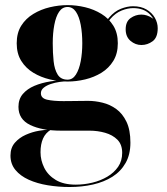

<svg xmlns="http://www.w3.org/2000/svg" viewBox="-20 -490 670 770"><path d="M259 260Q214 260 171.5 253Q129 246 95.2 230.8Q61.5 215.5 41.8 191.5Q22 167.5 22 134Q22 102.5 39.8 82.2Q57.5 62 83.5 50.5Q109.5 39 135.8 34.5Q162 30 179 30H184.5Q162.5 43 152.5 65.8Q142.5 88.5 142.5 120.5Q142.5 153 157.5 183Q172.5 213 203.8 231.8Q235 250.5 284 250.5Q317.5 250.5 350.5 242.5Q383.5 234.5 410.5 218.5Q437.5 202.5 453.8 178.8Q470 155 470 123Q470 89.5 450.8 70.2Q431.5 51 401.5 42.5Q371.5 34 339 34Q328.5 34 305.2 34Q282 34 259 34Q236 34 225 34Q148 34 101 11.2Q54 -11.5 54 -61.5Q54 -92.5 71.5 -113Q89 -133.5 118 -145.8Q147 -158 182 -163.5Q217 -169 252.5 -169L252 -164Q238 -164 219.5 -161.5Q201 -159 183.8 -153.2Q166.5 -147.5 155.2 -138.2Q144 -129 144 -116Q144 -96 168.8 -90.2Q193.5 -84.5 234.5 -84.5Q252 -84.5 269.2 -84.8Q286.5 -85 303 -85.2Q319.5 -85.5 333.5 -85.5Q361.5 -85.5 391.2 -78.2Q421 -71 446.2 -52.8Q471.5 -34.5 487.2 -1.8Q503 31 503 82Q503 129.5 483.8 163.5Q464.5 197.5 430.8 218.8Q397 240 353 250Q309 260 259 260ZM251 -163Q216 -163 180 -171.5Q144 -180 113.8 -198.2Q83.5 -216.5 65.2 -245.8Q47 -275 47 -316.5Q47 -358 65.2 -387Q83.5 -416 113.8 -434.2Q144 -452.5 180 -461Q216 -469.5 251 -469.5Q286 -469.5 321.5 -461Q357 -452.5 386.8 -434.2Q416.5 -416 434.5 -387Q452.5 -358 452.5 -316.5Q452.5 -275 434.5 -245.8Q416.5 -216.5 386.8 -198.2Q357 -180 321.5 -171.5Q286 -163 251 -163ZM251 -170.5Q271.5 -170.5 284.5 -191Q297.5 -211.5 303.8 -244.8Q310 -278 310 -316.5Q310 -357 303.8 -390.2Q297.5 -423.5 284.5 -442.8Q271.5 -462 251 -462Q230 -462 217 -442.8Q204 -423.5 197.8 -390.2Q191.5 -357 191.5 -316.5Q191.5 -278 195 -244.8Q198.5 -211.5 211.2 -191Q224 -170.5 251 -170.5ZM547 -309.5Q523 -309.5 503.5 -326Q484 -342.5 484 -372.5Q484 -403.5 503.8 -417.5Q523.5 -431.5 547 -431.5Q569.5 -431.5 590.5 -417.5Q611.5 -403.5 611.5 -377H605Q605 -407.5 581 -432.5Q557 -457.5 514 -457.5Q492.5 -457.5 467.8 -447.8Q443 -438 422.5 -414Q402 -390 392 -348L386.5 -351.5Q396.5 -395 418 -420Q439.5 -445 465.2 -455Q491 -465 513.5 -465Q545.5 -465 567.5 -452Q589.5 -439 601 -418.8Q612.5 -398.5 612.5 -377Q612.5 -339.5 592 -324.5Q571.5 -309.5 547 -309.5Z"/></svg>

Font: Bodoni Moda 28pt
Style: Bold
Weight: 700
Designer: Owen Earl
Foundry: indestructible type
Version: Version 2.005